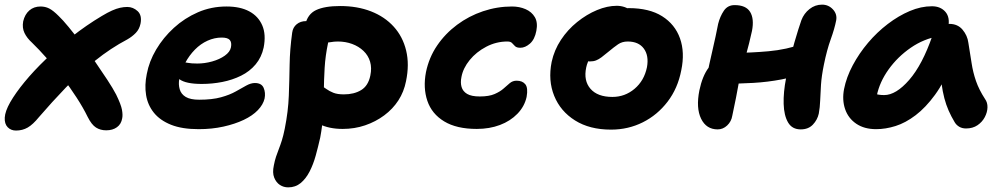

<svg xmlns="http://www.w3.org/2000/svg" viewBox="-26 -547 4327 828"><path d="M43 16Q21 16 7 1.5Q-7 -13 -5.5 -40Q-4 -67 18 -106Q41 -146 80 -193.5Q119 -241 171 -291Q223 -341 284.5 -389.5Q346 -438 413 -478Q438 -493 457 -501.5Q476 -510 492 -513.5Q508 -517 523 -517Q548 -517 567.5 -499Q587 -481 580 -445Q575 -421 559.5 -405Q544 -389 523 -377Q451 -339 384.5 -285.5Q318 -232 258 -169.5Q198 -107 142 -42Q116 -10 93.5 3Q71 16 43 16ZM432 15Q407 15 388 3Q369 -9 352 -43Q333 -82 304.5 -126Q276 -170 243 -213.5Q210 -257 176 -295.5Q142 -334 112 -363Q90 -383 79.5 -405Q69 -427 74 -455Q81 -485 100.5 -502Q120 -519 149 -519Q169 -519 186 -510.5Q203 -502 227 -478Q244 -462 270 -430.5Q296 -399 326 -360.5Q356 -322 384.5 -280.5Q413 -239 437 -202.5Q461 -166 475 -139Q496 -96 500 -73.5Q504 -51 501 -37Q497 -12 478.5 1.5Q460 15 432 15Z M831 10Q759 10 711.5 -9Q664 -28 637.5 -61Q611 -94 604 -137Q597 -180 607 -228Q617 -282 647.5 -333.5Q678 -385 724 -427Q770 -469 827.5 -494Q885 -519 951 -519Q1010 -519 1049 -498Q1088 -477 1105 -437.5Q1122 -398 1111 -342Q1102 -300 1076.5 -269.5Q1051 -239 1013.5 -220.5Q976 -202 932.5 -193.5Q889 -185 844 -185Q775 -185 747.5 -205.5Q720 -226 724 -250Q727 -264 735.5 -271.5Q744 -279 759 -279Q769 -279 784 -276Q799 -273 825 -273Q857 -273 889 -282Q921 -291 943.5 -307Q966 -323 970 -343Q974 -364 965 -374.5Q956 -385 930 -385Q899 -385 869 -371.5Q839 -358 814.5 -333Q790 -308 772.5 -275.5Q755 -243 747 -206Q743 -183 749 -162Q755 -141 775 -129Q795 -117 833 -117Q889 -117 927 -127.5Q965 -138 990.5 -152.5Q1016 -167 1036 -178Q1056 -189 1073 -189Q1102 -189 1111 -168Q1120 -147 1115 -122Q1109 -96 1086 -72Q1063 -48 1025 -30Q987 -12 937.5 -1Q888 10 831 10Z M1452 9Q1393 9 1351 -12Q1309 -33 1289 -67.5Q1269 -102 1277 -142Q1280 -160 1295.5 -174Q1311 -188 1328 -188Q1344 -188 1356 -180.5Q1368 -173 1381 -163.5Q1394 -154 1411.5 -147Q1429 -140 1457 -140Q1501 -140 1531.5 -158.5Q1562 -177 1571 -221Q1578 -254 1570 -281Q1562 -308 1541.5 -327.5Q1521 -347 1492.5 -357.5Q1464 -368 1431 -368Q1415 -368 1398.5 -365Q1382 -362 1357 -362Q1336 -362 1320 -372.5Q1304 -383 1295 -400.5Q1286 -418 1290 -439Q1300 -486 1337 -503.5Q1374 -521 1441 -521Q1515 -521 1574 -498Q1633 -475 1672 -432Q1711 -389 1725.5 -329Q1740 -269 1725 -197Q1716 -151 1692 -114Q1668 -77 1631 -49.5Q1594 -22 1548.5 -6.5Q1503 9 1452 9ZM1217 261Q1197 261 1181 250.5Q1165 240 1156.5 219Q1148 198 1155 166Q1159 145 1164.5 128.5Q1170 112 1176.5 95.5Q1183 79 1189.5 58.5Q1196 38 1202 8Q1217 -67 1219.5 -134.5Q1222 -202 1223 -268Q1224 -334 1234 -406Q1237 -429 1253.5 -442.5Q1270 -456 1294 -456Q1322 -456 1345.5 -443Q1369 -430 1381 -409.5Q1393 -389 1389 -363Q1377 -306 1374 -254Q1371 -202 1370.5 -153.5Q1370 -105 1367.5 -56Q1365 -7 1355 46Q1346 86 1335.5 124Q1325 162 1309 193Q1293 224 1270.5 242.5Q1248 261 1217 261Z M2030 9Q1943 9 1889.5 -23.5Q1836 -56 1817 -112Q1798 -168 1811 -236Q1824 -299 1859 -350.5Q1894 -402 1945 -440Q1996 -478 2057 -498.5Q2118 -519 2182 -519Q2214 -519 2240.5 -507.5Q2267 -496 2280.5 -473Q2294 -450 2287 -414Q2280 -377 2259.5 -359Q2239 -341 2218 -341Q2202 -341 2195 -348Q2188 -355 2182 -361.5Q2176 -368 2162 -368Q2114 -368 2071 -345.5Q2028 -323 1999.5 -288Q1971 -253 1964 -215Q1959 -191 1964.5 -172Q1970 -153 1988.5 -142Q2007 -131 2043 -131Q2083 -131 2107 -141.5Q2131 -152 2145.5 -165Q2160 -178 2172.5 -188.5Q2185 -199 2202 -199Q2227 -199 2239.5 -183.5Q2252 -168 2245 -129Q2236 -88 2205.5 -56.5Q2175 -25 2130 -8Q2085 9 2030 9Z M2609 12Q2517 12 2454 -27.5Q2391 -67 2364 -133.5Q2337 -200 2353 -280Q2364 -331 2393 -375Q2422 -419 2463 -452Q2504 -485 2548.5 -503.5Q2593 -522 2634 -522Q2651 -522 2667.5 -516.5Q2684 -511 2693.5 -499.5Q2703 -488 2699 -468Q2691 -432 2671 -405Q2651 -378 2604 -363Q2580 -355 2558.5 -339Q2537 -323 2522 -302Q2507 -281 2502 -256Q2490 -199 2520.5 -164Q2551 -129 2615 -129Q2669 -129 2710.5 -164Q2752 -199 2764 -257Q2773 -307 2750.5 -337.5Q2728 -368 2681 -368Q2657 -368 2639.5 -356Q2622 -344 2598 -324Q2580 -309 2568 -300Q2556 -291 2544.5 -286.5Q2533 -282 2517 -282Q2499 -282 2484 -300Q2469 -318 2477 -357Q2483 -385 2504.5 -413Q2526 -441 2556.5 -463Q2587 -485 2620.5 -498.5Q2654 -512 2685 -512Q2774 -512 2829.5 -477Q2885 -442 2906.5 -381.5Q2928 -321 2912 -244Q2897 -166 2853 -108.5Q2809 -51 2746 -19.5Q2683 12 2609 12Z M3069 11Q3020 11 2997.5 -35Q2975 -81 2990 -157Q3003 -219 3029.5 -254.5Q3056 -290 3078 -304Q3090 -312 3106 -315.5Q3122 -319 3138 -319Q3211 -319 3288.5 -326Q3366 -333 3436 -358L3459 -238Q3405 -216 3344.5 -204.5Q3284 -193 3222.5 -189.5Q3161 -186 3103 -186L3021 -213Q3033 -272 3047 -332Q3061 -392 3071 -444Q3079 -476 3095.5 -500.5Q3112 -525 3142 -525Q3191 -525 3209 -495.5Q3227 -466 3217 -414Q3212 -390 3204.5 -360.5Q3197 -331 3188.5 -300Q3180 -269 3172.5 -241.5Q3165 -214 3161 -195Q3155 -160 3148 -125.5Q3141 -91 3132 -48Q3128 -23 3110 -6Q3092 11 3069 11ZM3427 11Q3390 11 3372.5 -19Q3355 -49 3353.5 -99Q3352 -149 3364 -210Q3383 -306 3400.5 -366Q3418 -426 3430 -460Q3441 -489 3465 -508Q3489 -527 3519 -527Q3547 -527 3566 -506.5Q3585 -486 3580 -459Q3573 -423 3556.5 -377.5Q3540 -332 3527 -268Q3517 -219 3514.5 -181Q3512 -143 3511 -113.5Q3510 -84 3505 -57Q3499 -30 3479.5 -9.5Q3460 11 3427 11Z M3752 10Q3701 10 3666.5 -13.5Q3632 -37 3618.5 -76.5Q3605 -116 3614 -163Q3624 -214 3651.5 -265.5Q3679 -317 3717.5 -362.5Q3756 -408 3802.5 -443.5Q3849 -479 3897.5 -499.5Q3946 -520 3993 -520Q4030 -520 4051 -496Q4072 -472 4063 -428Q4060 -412 4049 -403Q4038 -394 4024 -391Q3958 -380 3901.5 -341Q3845 -302 3806 -247.5Q3767 -193 3755 -134Q3752 -117 3751.5 -102.5Q3751 -88 3755 -66L3707 -168Q3728 -150 3745 -143.5Q3762 -137 3787 -137Q3838 -137 3895 -202.5Q3952 -268 3995 -393Q4004 -417 4025 -430.5Q4046 -444 4068 -444Q4104 -444 4125 -419Q4146 -394 4150 -363Q4158 -315 4164 -275Q4170 -235 4183 -197.5Q4196 -160 4222 -120Q4233 -105 4232.5 -84Q4232 -63 4221 -42Q4210 -21 4189.5 -7Q4169 7 4140 7Q4123 7 4110.5 -0.5Q4098 -8 4091 -20Q4076 -45 4065 -70Q4054 -95 4046.5 -123.5Q4039 -152 4034 -189Q4029 -226 4026 -274L4080 -278Q4047 -194 4006.5 -138.5Q3966 -83 3922.5 -50Q3879 -17 3836 -3.5Q3793 10 3752 10Z"/></svg>

Font: Shantell Sans
Style: Bold Italic
Weight: 700
Italic angle: -11°
Designer: Stephen Nixon, Anya Danilova, Shantell Martin
Foundry: Arrow Type
Version: Version 1.011;[c5ecc13dd]